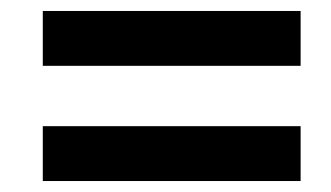

<svg xmlns="http://www.w3.org/2000/svg" viewBox="-20 -501 603 350"><path d="M58 -171V-271H528V-171ZM58 -381V-481H528V-381Z"/></svg>

Font: Source Serif 4
Style: Bold Italic
Weight: 700
Italic angle: -12°
Designer: Frank Grießhammer
Foundry: Adobe Systems Incorporated
Version: Version 4.004;hotconv 1.0.116;makeotfexe 2.5.65601